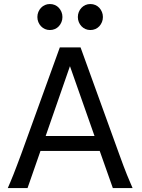

<svg xmlns="http://www.w3.org/2000/svg" viewBox="-20 -953 721 973"><path d="M334.5 -617.7 211.4 -263.7H459ZM19.5 0Q25.9 -14.6 32.7 -30.8Q39.6 -46.9 47.6 -67.1Q55.7 -87.4 65.4 -113.3Q75.2 -139.2 87.9 -173.3L283.2 -712.9H388.2L583.5 -173.3Q595.7 -139.2 605.5 -113.3Q615.2 -87.4 623.5 -67.1Q631.8 -46.9 638.7 -30.8Q645.5 -14.6 651.9 0H551.8L485.4 -188H185.1L119.6 0ZM169.4 -866.7Q169.4 -880.4 174.3 -892.3Q179.2 -904.3 187.7 -913.3Q196.3 -922.4 207.8 -927.5Q219.2 -932.6 232.9 -932.6Q246.6 -932.6 258.3 -927.5Q270 -922.4 278.3 -913.3Q286.6 -904.3 291.5 -892.3Q296.4 -880.4 296.4 -866.7Q296.4 -853 291.5 -841.1Q286.6 -829.1 278.3 -820.1Q270 -811 258.3 -805.9Q246.6 -800.8 232.9 -800.8Q219.2 -800.8 207.8 -805.9Q196.3 -811 187.7 -820.1Q179.2 -829.1 174.3 -841.1Q169.4 -853 169.4 -866.7ZM374.5 -866.7Q374.5 -880.4 379.4 -892.3Q384.3 -904.3 392.8 -913.3Q401.4 -922.4 412.8 -927.5Q424.3 -932.6 438 -932.6Q451.7 -932.6 463.4 -927.5Q475.1 -922.4 483.4 -913.3Q491.7 -904.3 496.6 -892.3Q501.5 -880.4 501.5 -866.7Q501.5 -853 496.6 -841.1Q491.7 -829.1 483.4 -820.1Q475.1 -811 463.4 -805.9Q451.7 -800.8 438 -800.8Q424.3 -800.8 412.8 -805.9Q401.4 -811 392.8 -820.1Q384.3 -829.1 379.4 -841.1Q374.5 -853 374.5 -866.7Z"/></svg>

Font: Andika APac
Style: Regular
Weight: 400
Designer: Victor Gaultney, Annie Olsen, Julie Remington, Don Collingsworth, Eric Hays, Becca Hirsbrunner
Foundry: SIL International
Version: Version 5.000